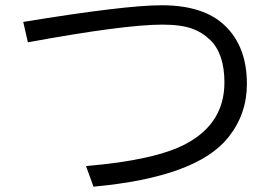

<svg xmlns="http://www.w3.org/2000/svg" viewBox="-20 -723 1039 726"><path d="M67.9 -640.1Q451.7 -703.1 591.3 -703.1Q751.5 -703.1 831.5 -625Q913.6 -545.9 913.6 -405.3Q913.6 -291.5 843.3 -203.6Q724.1 -53.2 333.5 -17.1L305.2 -95.2Q568.8 -117.2 685.1 -180.2Q828.6 -257.8 828.6 -411.1Q828.6 -519.5 774.9 -571.8Q744.6 -601.1 707.5 -614.3Q665.5 -629.9 594.2 -629.9Q449.7 -629.9 85.4 -563Z"/></svg>

Font: UDEV Gothic 35
Style: Regular
Weight: 400
Version: v2.1.0; ttfautohint (v1.8.4.7-5d5b-dirty) -l 6 -r 45 -G 200 